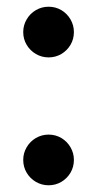

<svg xmlns="http://www.w3.org/2000/svg" viewBox="-20 -549 294 577"><path d="M49.8 -452.6Q49.8 -473.1 60.1 -490.7Q70.3 -508.3 87.9 -518.6Q105.5 -528.8 126 -528.8Q147 -528.8 164.3 -518.6Q181.6 -508.3 191.9 -490.7Q202.1 -473.1 202.1 -452.6Q202.1 -431.6 191.9 -414.3Q181.6 -397 164.3 -386.7Q147 -376.5 126 -376.5Q105.5 -376.5 87.9 -386.7Q70.3 -397 60.1 -414.3Q49.8 -431.6 49.8 -452.6ZM49.8 -68.4Q49.8 -88.9 60.1 -106.4Q70.3 -124 87.9 -134.3Q105.5 -144.5 126 -144.5Q147 -144.5 164.3 -134.3Q181.6 -124 191.9 -106.4Q202.1 -88.9 202.1 -68.4Q202.1 -47.4 191.9 -30Q181.6 -12.7 164.3 -2.4Q147 7.8 126 7.8Q105.5 7.8 87.9 -2.4Q70.3 -12.7 60.1 -30Q49.8 -47.4 49.8 -68.4Z"/></svg>

Font: Reddit Sans Chocolate SemiBold
Style: Regular
Weight: 600
Designer: Stephen Hutchings
Foundry: Reddit
Version: Version 1.011